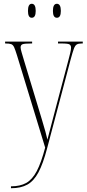

<svg xmlns="http://www.w3.org/2000/svg" viewBox="-20 -756 458 1016"><path d="M38 230Q87 230 119 212Q151 194 174.5 149.5Q198 105 219 25L70 -463Q61 -492 55 -505.5Q49 -519 39 -522.5Q29 -526 8 -526H7V-536H150V-526H147Q110 -526 99.5 -522Q89 -518 89 -505Q89 -497 94.5 -478.5Q100 -460 108 -433L171 -225Q190 -163 201.5 -124Q213 -85 220 -60.5Q227 -36 231 -17Q239 -47 252 -97.5Q265 -148 279 -200L341 -434Q347 -457 351.5 -475Q356 -493 356 -504Q356 -515 348.5 -520.5Q341 -526 305 -526H287V-536H418V-526H413Q395 -526 386 -520.5Q377 -515 370.5 -497Q364 -479 354 -442L229 30Q208 110 183.5 156Q159 202 124.5 221Q90 240 39 240H38ZM281 -662Q260 -662 260 -698Q260 -736 281 -736Q302 -736 302 -698Q302 -662 281 -662ZM148 -662Q128 -662 128 -698Q128 -736 148 -736Q169 -736 169 -698Q169 -662 148 -662Z"/></svg>

Font: Noto Serif Display ExtraCondensed Thin
Style: Regular
Weight: 100
Width: 2
Designer: Monotype Design Team
Foundry: Monotype Imaging Inc.
Version: Version 2.009